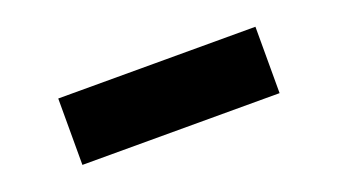

<svg xmlns="http://www.w3.org/2000/svg" viewBox="-33 -574 966 549"><g transform="rotate(-20 450.0 -300.0)"><path d="M750 -199V-401H150V-199Z"/></g></svg>

Font: Perun SemiBold
Style: Regular
Weight: 600
Foundry: Copyright (c) Stefan Peev, Context Ltd, 2016
Version: Version 1.089